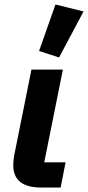

<svg xmlns="http://www.w3.org/2000/svg" viewBox="-20 -835 392 855"><path d="M272 -112 250 0H162Q101 0 70 -25Q39 -50 39 -99Q39 -107 40 -119Q41 -131 43 -142L120 -525H260L177 -112ZM352 -784 243 -579 154 -608 227 -815Z"/></svg>

Font: IBM Plex Sans
Style: Italic
Weight: 400
Italic angle: -11.31°
Designer: Mike Abbink, Paul van der Laan, Pieter van Rosmalen
Foundry: Bold Monday
Version: Version 3.201